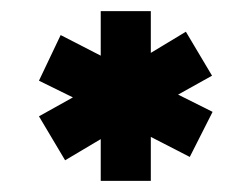

<svg xmlns="http://www.w3.org/2000/svg" viewBox="-20 -720 452 345"><path d="M362 -519 321 -438 251 -474V-395H161V-470L97 -432L50 -511L111 -545L50 -575L89 -657L161 -620V-700H251V-625L314 -663L361 -584L300 -550Z"/></svg>

Font: Kulim Park
Style: Bold
Weight: 700
Designer: Noponies / Dale Sattler
Foundry: Noponies
Version: Version 1.000; ttfautohint (v1.8.3)